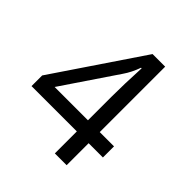

<svg xmlns="http://www.w3.org/2000/svg" viewBox="-194 -853 989 989"><g transform="rotate(45 300.0 -359.0)"><path d="M549.8 -160.2H445.8V0H359.9V-160.2H29.8V-237.8L354 -717.8H445.8V-241.2H549.8ZM359.9 -241.2V-415Q359.9 -501 366.2 -626H361.8Q344.2 -576.2 317.9 -538.1L117.2 -241.2Z"/></g></svg>

Font: Droid Sans Mono
Style: Regular
Weight: 400
Monospace: yes
Foundry: Ascender Corporation
Version: Version 1.00 build 112